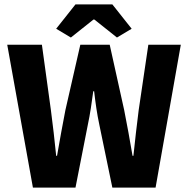

<svg xmlns="http://www.w3.org/2000/svg" viewBox="-20 -855 857 875"><path d="M130 0H324L380 -285C391 -336 398 -387 405 -439H409C415 -387 422 -336 433 -285L492 0H689L804 -651H656L612 -353C604 -286 595 -217 588 -145H584C572 -217 559 -287 546 -353L480 -651H346L278 -353C265 -285 252 -216 240 -145H236C229 -216 221 -284 212 -353L171 -651H13ZM303 -684 406 -766H410L513 -684L580 -724L492 -835H324L236 -724Z"/></svg>

Font: Source Sans Pro
Style: Bold
Weight: 700
Designer: Paul D. Hunt
Foundry: Adobe Systems Incorporated
Version: Version 3.006;hotconv 1.0.111;makeotfexe 2.5.65597